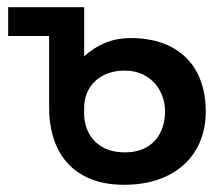

<svg xmlns="http://www.w3.org/2000/svg" viewBox="-20 -508 627 538"><path d="M117.7 -207V-407.2H2.9V-487.8H215.8V-350.1Q272.5 -401.4 345.2 -401.4Q413.1 -401.4 460.7 -376Q508.3 -350.6 532.5 -304.2Q556.6 -257.8 556.6 -195.8Q556.6 -134.3 528.8 -87.6Q501 -41 449.2 -15.6Q397.5 9.8 327.6 9.8Q260.7 9.8 213.6 -16.1Q166.5 -42 142.1 -90.8Q117.7 -139.6 117.7 -207ZM442.4 -195.8Q442.4 -225.6 429 -252Q415.5 -278.3 389.9 -294.2Q364.3 -310.1 329.1 -310.1Q294.9 -310.1 269 -296.4Q243.2 -282.7 229.5 -259Q215.8 -235.4 215.8 -205.1V-190.9Q215.8 -159.2 229.2 -134.3Q242.7 -109.4 268.3 -95.2Q293.9 -81.1 330.1 -81.1Q365.7 -81.1 391.1 -95.7Q416.5 -110.4 429.4 -136.5Q442.4 -162.6 442.4 -195.8Z"/></svg>

Font: Acari Sans SemiBold
Style: Regular
Weight: 600
Designer: Alfredo Marco Pradil and Stefan Peev
Foundry: Hanken Design Co.
Version: Version 1.045;January 11, 2019;FontCreator 11.5.0.2425 64-bi